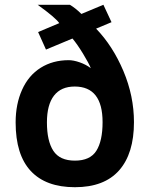

<svg xmlns="http://www.w3.org/2000/svg" viewBox="-20 -762 621 797"><path d="M536.1 -254.9Q536.1 -124.5 474.4 -54.7Q412.6 15.1 291 15.1Q170.4 15.1 107.7 -52.2Q44.9 -119.6 44.9 -253.9Q44.9 -330.1 71.8 -389.6Q98.6 -449.2 148.9 -480.7Q199.2 -512.2 265.1 -512.2Q285.2 -512.2 311 -503.2Q336.9 -494.1 356.9 -479Q349.6 -498 325 -538.6Q300.3 -579.1 280.8 -602.1L170.9 -556.2L138.2 -628.9L226.1 -666Q209.5 -689.5 136.2 -742.2H270Q293.9 -728 317.9 -704.1L409.2 -742.2L442.9 -669.9L378.9 -643.1Q448.2 -571.3 492.2 -467.3Q536.1 -363.3 536.1 -254.9ZM405.8 -254.9Q405.8 -402.8 290 -402.8Q233.4 -402.8 204.1 -365Q174.8 -327.1 174.8 -253.9Q174.8 -176.8 201.4 -136Q228 -95.2 291 -95.2Q354 -95.2 379.9 -136Q405.8 -176.8 405.8 -254.9Z"/></svg>

Font: Clear Sans
Style: Bold
Weight: 700
Foundry: Intel Corporation
Version: Version 1.00